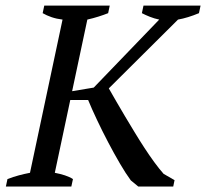

<svg xmlns="http://www.w3.org/2000/svg" viewBox="-20 -683 754 703"><path d="M505.4 -662.6H714.4L708.5 -634.8Q667.5 -617.7 631.8 -611.3L378.4 -359.4Q390.1 -338.9 405.3 -312.5Q420.4 -286.1 437.5 -257.6Q454.6 -229 472.7 -199.2Q490.7 -169.4 509 -141.4Q527.3 -113.3 545.2 -88.9Q563 -64.5 579.1 -46.4L619.1 -23.4L614.3 0H486.3L459 -22.5Q440.9 -46.9 419.2 -84Q397.5 -121.1 376 -162.1Q354.5 -203.1 335.2 -243.9Q315.9 -284.7 302.7 -316.9H237.3L180.7 -50.3Q200.7 -46.4 217.5 -41Q234.4 -35.6 247.1 -27.3L241.2 0H1.5L7.3 -27.3Q28.8 -35.6 49.1 -41Q69.3 -46.4 89.8 -50.3L209 -611.3Q187.5 -613.8 168.9 -620.1Q150.4 -626.5 136.2 -634.8L142.1 -662.6H381.8L376 -634.8Q359.9 -628.4 340.6 -622.3Q321.3 -616.2 299.8 -611.3L244.1 -349.1L323.2 -362.3L563 -611.3Q544.4 -615.2 528.6 -621.6Q512.7 -627.9 499.5 -634.8Z"/></svg>

Font: PT Astra Serif
Style: Italic
Weight: 400
Italic angle: -16°
Designer: A.Korolkova, I. Chaeva
Foundry: ParaType Ltd
Version: Version 1.001